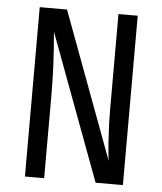

<svg xmlns="http://www.w3.org/2000/svg" viewBox="-51 -733 657 777"><g transform="rotate(5 278.0 -344.0)"><path d="M477.1 -688V0H366.2L145 -594.2Q157.2 -459 157.2 -337.9V0H79.1V-688H189.9L411.1 -92.8Q407.7 -110.8 403.3 -175.5Q398.9 -240.2 398.9 -298.8V-688Z"/></g></svg>

Font: Fira Sans Compressed Book
Style: Regular
Weight: 350
Width: 1
Designer: Carrois Corporate & Edenspiekermann AG
Foundry: Carrois Corporate GbR & Edenspiekermann AG
Version: Version 4.203;PS 004.203;hotconv 1.0.88;makeotf.lib2.5.64775